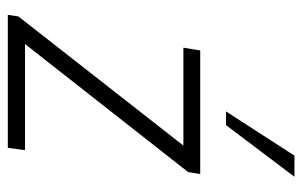

<svg xmlns="http://www.w3.org/2000/svg" viewBox="-161 -612 773 491"><g transform="rotate(90 225.5 -366.5)"><path d="M18 0 22 -27 368 -469 370 -449H102L109 -492H425L420 -461L73 -19V-44H364L358 0ZM265 -558 378 -733H432L300 -558Z"/></g></svg>

Font: Nunito Sans 7pt Condensed ExtraLight
Style: Italic
Weight: 250
Width: 3
Italic angle: -9°
Designer: Vernon Adams
Foundry: Vernon Adams
Version: Version 3.101;gftools[0.9.27]